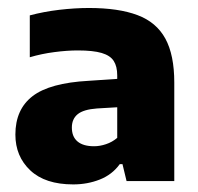

<svg xmlns="http://www.w3.org/2000/svg" viewBox="-20 -770 508 493"><path d="M168 -296.5Q96 -296.5 57.8 -332.5Q19.5 -368.5 19.5 -424.5Q19.5 -489 63.5 -523Q107.5 -557 207.5 -562.5L304 -569L322 -497L229 -491.5Q194.5 -489 179.5 -476.8Q164.5 -464.5 164.5 -442.5Q164.5 -419 179 -406.8Q193.5 -394.5 221.5 -394.5Q236.5 -394.5 252.2 -399.8Q268 -405 281 -416V-576.5Q281 -599.5 272 -613.5Q263 -627.5 241 -634Q219 -640.5 180 -640.5Q152 -640.5 119.5 -636.2Q87 -632 56.5 -623V-730.5Q92 -740 132.2 -744.8Q172.5 -749.5 208.5 -749.5Q284.5 -749.5 333 -731.2Q381.5 -713 404.5 -671Q427.5 -629 427.5 -558V-305H305L294.5 -348.5H287.5Q268 -321.5 236.2 -309Q204.5 -296.5 168 -296.5Z"/></svg>

Font: Encode Sans SC
Style: Bold
Weight: 700
Version: Version 3.002